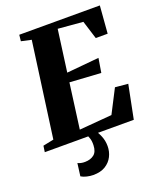

<svg xmlns="http://www.w3.org/2000/svg" viewBox="-187 -852 1007 1198"><g transform="rotate(-20 316.0 -253.0)"><path d="M-14 0 -8 -41 63 -55.5 149.5 -687 82.5 -701.5 87 -743H622L607.5 -560.5H528.5L490.5 -682L325 -696L287.5 -418.5L502 -438.5L486.5 -344L279.5 -357L239.5 -57.5L456 -75.5L536 -231L621.5 -223L577 0ZM301 -17 328.5 -15Q343 2 355.2 32.5Q367.5 63 367.5 98Q367.5 134.5 351.5 166.2Q335.5 198 303.5 217.8Q271.5 237.5 223 237.5Q202 237.5 180 232.2Q158 227 143 217.5L154 133Q162 137.5 175 140.5Q188 143.5 202.5 143Q239 142.5 262 124.2Q285 106 286.5 63Q287.5 34 280.5 15.2Q273.5 -3.5 269 -15Z"/></g></svg>

Font: Merriweather 60pt Black
Style: Italic
Weight: 900
Italic angle: -7.8°
Version: Version 2.101